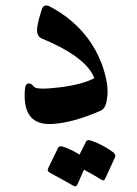

<svg xmlns="http://www.w3.org/2000/svg" viewBox="-20 -423 490 688"><path d="M130 -285Q108 -294 114 -329Q117 -346 121 -360.5Q125 -375 129 -387Q136 -411 158 -400Q294 -328 345 -193Q358 -157 363 -125.5Q368 -94 363 -67Q359 -34 340 -26Q241 17 169 21Q60 29 69 -99Q70 -124 83 -124Q93 -124 102 -112Q112 -100 194 -110Q275 -120 318 -143Q289 -219 130 -285ZM288 85Q292 77 304 80Q326 87 346.5 98Q367 109 386 123Q396 131 392 141L357 217Q352 228 340 219Q334 215 319.5 206.5Q305 198 281 185L257 239Q252 249 240 241Q234 237 213.5 226Q193 215 159 196Q147 190 153 179L188 107Q192 99 204 102Q235 112 265 131Z"/></svg>

Font: Amiri
Style: Bold Italic
Weight: 700
Italic angle: 10°
Designer: Khaled Hosny
Version: Version 0.113